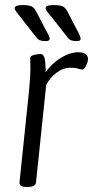

<svg xmlns="http://www.w3.org/2000/svg" viewBox="-20 -735 367 757"><path d="M83 2Q55 2 57 -17L94 -373Q97 -401 98.5 -424.5Q100 -448 100 -462Q100 -479 99.5 -489Q99 -499 99 -505Q99 -515 114 -518.5Q129 -522 140 -522Q151 -522 155.5 -506.5Q160 -491 160 -450Q184 -485 220 -507Q256 -529 289 -529Q306 -529 316.5 -522Q327 -515 327 -502Q326 -488 318.5 -474.5Q311 -461 304 -461Q297 -461 287.5 -464.5Q278 -468 259 -468Q229 -468 202.5 -448Q176 -428 162 -399L122 -16Q120 2 91 2ZM283 -573Q269 -573 260.5 -576Q252 -579 242 -593L192 -657Q175 -677 167.5 -687Q160 -697 160 -703Q160 -715 192 -715Q219 -715 229 -709Q239 -703 246 -689L283 -618Q288 -610 293 -598.5Q298 -587 298 -582Q298 -573 283 -573ZM160 -573Q146 -573 137.5 -576Q129 -579 119 -593L69 -657Q53 -677 45.5 -687Q38 -697 38 -703Q38 -715 69 -715Q96 -715 106 -709Q116 -703 123 -689L160 -618Q165 -610 170.5 -598.5Q176 -587 176 -582Q176 -573 160 -573Z"/></svg>

Font: Asap Condensed Condensed Light
Style: Italic
Weight: 300
Width: 3
Italic angle: -6°
Designer: Pablo Cosgaya
Foundry: Omnibus-Type
Version: Version 3.001; ttfautohint (v1.8.4.7-5d5b)